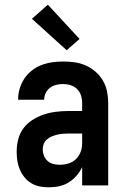

<svg xmlns="http://www.w3.org/2000/svg" viewBox="-20 -790 540 818"><path d="M189 8Q169 8 150 4.5Q131 1 114 -9Q97 -19 84.5 -34.5Q72 -50 64.5 -67.5Q57 -85 54 -104.5Q51 -124 51 -143Q51 -170 57.5 -196Q64 -222 79.5 -243Q95 -264 117.5 -278.5Q140 -293 165 -301.5Q190 -310 216.5 -313.5Q243 -317 269 -317H330V-351Q330 -368 325 -383.5Q320 -399 308.5 -410.5Q297 -422 281 -427Q265 -432 248 -432Q234 -432 219.5 -428.5Q205 -425 193 -416Q181 -407 174.5 -393Q168 -379 168 -365H57Q57 -388 63.5 -411Q70 -434 83 -454Q96 -474 115 -489Q134 -504 156 -512.5Q178 -521 201.5 -524.5Q225 -528 248 -528Q273 -528 298 -524.5Q323 -521 345.5 -511Q368 -501 387 -484.5Q406 -468 418.5 -446.5Q431 -425 436 -400.5Q441 -376 441 -351V0H330V-78Q325 -68 323.5 -65.5Q322 -63 319 -58.5Q316 -54 312.5 -49.5Q309 -45 305.5 -41Q302 -37 298 -33Q294 -29 290 -25.5Q286 -22 281.5 -19Q277 -16 272.5 -13Q268 -10 263 -7.5Q258 -5 253 -3Q248 -1 242.5 0.5Q237 2 232 3.5Q227 5 221.5 5.5Q216 6 210.5 6.5Q205 7 199.5 7.5Q194 8 189 8ZM234 -88Q253 -88 271.5 -93.5Q290 -99 303.5 -112Q317 -125 323.5 -143Q330 -161 330 -180V-221H269Q257 -221 245.5 -220Q234 -219 222.5 -216Q211 -213 200 -208.5Q189 -204 180 -196Q171 -188 166.5 -177Q162 -166 162 -154Q162 -140 167 -127Q172 -114 182.5 -104.5Q193 -95 206.5 -91.5Q220 -88 234 -88ZM264 -576 116 -710 184 -770 319 -624Z"/></svg>

Font: Iosevka SS04
Style: Bold
Weight: 700
Monospace: yes
Designer: Belleve Invis
Foundry: Belleve Invis
Version: Version 19.0.0; ttfautohint (v1.8.4)